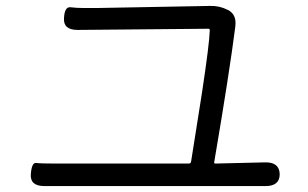

<svg xmlns="http://www.w3.org/2000/svg" viewBox="-20 -689 1040 648"><path d="M130 -61Q81 -61 84 -101Q87 -141 102 -139Q117 -137 167 -137H617Q624 -137 625 -144L662 -378Q687 -544 688 -587Q688 -592 683 -592L242 -588Q193 -588 196 -628Q198 -667 218 -664.5Q238 -662 261 -662Q285 -662 309 -662L689 -669Q720 -670 748 -656Q780 -641 774 -598Q755 -448 703 -142Q702 -137 707 -137L875 -141Q923 -142 924 -101Q924 -61 876 -61Z"/></svg>

Font: Resource Han Rounded KR Normal
Style: Regular
Weight: 350
Designer: Cyano Hao (round all glyphs); Ryoko NISHIZUKA 西塚涼子 (kana, bopomofo & ideographs); Paul D. Hunt (Latin, Greek & Cyrillic)
Foundry: Cyano Hao
Version: 0.990